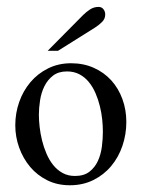

<svg xmlns="http://www.w3.org/2000/svg" viewBox="-20 -533 417 564"><path d="M351.1 -174.8Q351.1 -138.2 339.6 -104.5Q328.1 -70.8 306.6 -45.2Q285.2 -19.5 254.4 -4.2Q223.6 11.2 185.1 11.2Q148.4 11.2 118.9 -3.4Q89.4 -18.1 68.6 -42.7Q47.9 -67.4 36.4 -99.1Q24.9 -130.9 24.9 -165Q24.9 -200.7 36.4 -233.4Q47.9 -266.1 69.3 -291.5Q90.8 -316.9 121.1 -332Q151.4 -347.2 189 -347.2Q225.6 -347.2 255.6 -333.7Q285.6 -320.3 306.9 -296.9Q328.1 -273.4 339.6 -241.9Q351.1 -210.4 351.1 -174.8ZM282.2 -146Q282.2 -162.1 280.3 -181.6Q278.3 -201.2 273.4 -220.9Q268.6 -240.7 260.7 -259Q252.9 -277.3 241.2 -291.7Q229.5 -306.2 213.4 -314.7Q197.3 -323.2 176.8 -323.2Q151.9 -323.2 135.7 -310.8Q119.6 -298.3 110.4 -279.5Q101.1 -260.7 97.7 -238.3Q94.2 -215.8 94.2 -195.8Q94.2 -179.7 96.4 -160.2Q98.6 -140.6 103.5 -120.6Q108.4 -100.6 116.5 -81.8Q124.5 -63 136.2 -48.3Q147.9 -33.7 163.8 -24.9Q179.7 -16.1 200.2 -16.1Q226.6 -16.1 242.7 -28.6Q258.8 -41 267.6 -60.3Q276.4 -79.6 279.3 -102.5Q282.2 -125.5 282.2 -146ZM289.1 -490.7Q289.1 -478 280.3 -469Q271.5 -460 259.3 -452.1L150.4 -383.8H120.1L224.1 -488.8Q233.4 -498 244.6 -505.4Q255.9 -512.7 269.5 -512.7Q278.8 -512.7 283.9 -505.9Q289.1 -499 289.1 -490.7Z"/></svg>

Font: Scheherazade Rohingya
Style: Regular
Weight: 400
Designer: SIL International
Foundry: SIL International
Version: Version 2.000 (build 440/429)